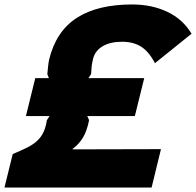

<svg xmlns="http://www.w3.org/2000/svg" viewBox="-35 -840 878 860"><path d="M823 -689 659 -557Q632 -609 597 -631Q562 -653 512 -653Q459 -653 425 -633Q391 -613 382 -577Q377 -557 375.5 -542.5Q374 -528 373 -508L361 -490H611L569 -320H356L364 -302Q355 -255 337 -224.5Q319 -194 290 -173V-171L686 -172L644 0H-15L22 -150Q58 -165 84.5 -178Q111 -191 129.5 -207.5Q148 -224 159 -246.5Q170 -269 175 -302L187 -320H81L123 -490H184L177 -508Q179 -527 180.5 -543Q182 -559 185 -573Q216 -700 309 -760Q402 -820 557 -820Q645 -820 714.5 -787Q784 -754 823 -689Z"/></svg>

Font: TypoPRO Sinkin Sans
Style: 800 Black Italic
Weight: 900
Italic angle: -112°
Designer: Keith Bates
Foundry: K-Type
Version: Sinkin Sans (version 1.0)  by Keith Bates   •   © 2014   www